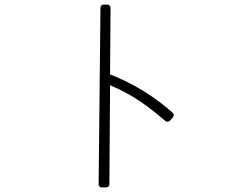

<svg xmlns="http://www.w3.org/2000/svg" viewBox="-20 -795 1040 839"><path d="M444 24Q450 24 454 20Q458 17 458 10L461 -423Q505 -404 543 -382.5Q581 -361 619.5 -333Q658 -305 703 -266Q708 -263 712 -263Q718 -263 723 -268L736 -283Q740 -289 739 -293Q739 -298 734 -303Q689 -342 647 -371Q605 -400 560.5 -424Q516 -448 461 -470L463 -761Q463 -766 459 -770.5Q455 -775 449 -775H433Q426 -775 423 -771Q419 -768 419 -761L411 10Q410 15 415 20Q418 24 424 24H444Q444 24 444 24Q444 24 444 24Z"/></svg>

Font: Kokoro
Style: Regular
Weight: 400
Version: Version 1.00